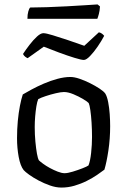

<svg xmlns="http://www.w3.org/2000/svg" viewBox="-20 -848 574 868"><path d="M258 0Q233 0 206 -9.5Q179 -19 154.5 -32Q130 -45 112 -58Q94 -71 87 -79Q72 -98 64.5 -138.5Q57 -179 57 -223Q57 -264 60.5 -301Q64 -338 70 -369Q76 -400 83 -421Q98 -430 123 -443.5Q148 -457 178 -470Q208 -483 239.5 -491.5Q271 -500 298 -500Q316 -500 339.5 -492Q363 -484 387 -472Q411 -460 430 -447.5Q449 -435 456 -425Q464 -412 469 -386.5Q474 -361 476 -332Q478 -303 478 -278Q478 -221 470 -167.5Q462 -114 452 -81Q439 -71 418.5 -57Q398 -43 372 -30Q346 -17 317 -8.5Q288 0 258 0ZM272 -65Q286 -65 309 -72Q332 -79 352.5 -87Q373 -95 380 -100Q388 -120 392 -157Q396 -194 396 -229Q396 -261 394 -293Q392 -325 388.5 -349.5Q385 -374 381 -382Q376 -388 356 -400Q336 -412 312 -422Q288 -432 269 -432Q256 -432 232.5 -426.5Q209 -421 186.5 -413.5Q164 -406 153 -400Q148 -389 144.5 -367.5Q141 -346 139 -321.5Q137 -297 137 -274Q137 -239 140 -207.5Q143 -176 147 -153.5Q151 -131 156 -123Q161 -118 174.5 -108Q188 -98 205.5 -88.5Q223 -79 241 -72Q259 -65 272 -65ZM359 -577Q348 -577 317 -586.5Q286 -596 248 -610Q210 -624 178 -637L105 -585Q100 -587 94 -591.5Q88 -596 84 -604Q97 -624 114 -646Q131 -668 147.5 -683Q164 -698 176 -698Q188 -698 219 -688.5Q250 -679 289 -666Q328 -653 361 -641L427 -702Q436 -700 442 -695Q448 -690 451 -686Q439 -663 421.5 -637.5Q404 -612 387 -594.5Q370 -577 359 -577ZM104 -763Q104 -783 108 -796.5Q112 -810 116 -814Q147 -814 191.5 -815.5Q236 -817 282.5 -819.5Q329 -822 366.5 -824.5Q404 -827 421 -828L432 -819Q431 -800 427 -785Q423 -770 420 -763Z"/></svg>

Font: Texturina 12pt Light
Style: Regular
Weight: 300
Designer: Guillermo Torres Carreño
Foundry: Omnibus-Type
Version: Version 1.002